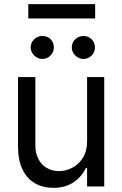

<svg xmlns="http://www.w3.org/2000/svg" viewBox="-20 -904 593 931"><path d="M402.3 -530.3H485.4V0H402.3V-89.8H396.5Q376 -46.4 336.2 -19.8Q296.4 6.8 239.3 6.8Q188 6.8 149.4 -15.4Q110.8 -37.6 89.1 -82.5Q67.4 -127.4 67.4 -193.4V-530.3H151.4V-199.2Q151.4 -161.6 166 -133.3Q180.7 -105 206.8 -89.6Q232.9 -74.2 266.6 -74.2Q298.3 -74.2 329.8 -90.3Q361.3 -106.4 381.8 -138.9Q402.3 -171.4 402.3 -217.8ZM128.9 -673.8Q128.9 -697.3 145.5 -713.4Q162.1 -729.5 184.6 -729.5Q209.5 -729.5 225.3 -713.9Q241.2 -698.2 241.2 -673.8Q241.2 -651.4 225.1 -634.8Q209 -618.2 184.6 -618.2Q170.4 -618.2 157.5 -626Q144.5 -633.8 136.7 -646.7Q128.9 -659.7 128.9 -673.8ZM328.1 -673.8Q328.1 -697.8 345 -713.6Q361.8 -729.5 384.8 -729.5Q408.2 -729.5 424.3 -713.6Q440.4 -697.8 440.4 -673.8Q440.4 -659.2 433.1 -646.5Q425.8 -633.8 412.8 -626Q399.9 -618.2 384.8 -618.2Q370.1 -618.2 356.9 -626Q343.8 -633.8 335.9 -646.7Q328.1 -659.7 328.1 -673.8ZM441.4 -814.5H117.2V-883.8H441.4Z"/></svg>

Font: Pretendard GOV
Style: Regular
Weight: 400
Designer: Base glyphs from Inter by Rasmus Andersson; Hangeul glyphs from Noto Sans CJK(Source Han Sans) by Jang Soo-young and Kan
Foundry: Kil Hyung-jin
Version: Version 1.309